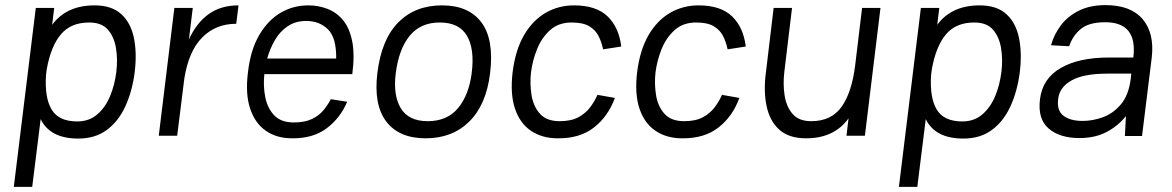

<svg xmlns="http://www.w3.org/2000/svg" viewBox="-20 -531 4586 751"><path d="M106 200H34L120 -500H192L184 -434Q240 -510 350 -510Q416 -510 453.5 -476.5Q491 -443 503.5 -384Q516 -325 507 -250V-249Q497 -173 470 -114.5Q443 -56 397.5 -22.5Q352 11 286 11Q176 11 139 -65ZM329 -443Q257 -443 218 -396.5Q179 -350 163 -261L160 -238Q154 -149 182 -102.5Q210 -56 282 -56Q329 -56 361 -84Q393 -112 411 -156Q429 -200 435 -250Q441 -299 433.5 -343.5Q426 -388 401.5 -415.5Q377 -443 329 -443Z M601 0 662 -500H734L719 -377Q749 -442 796.5 -476Q844 -510 913 -510L904 -438Q824 -438 771 -384.5Q718 -331 701 -224L673 0Z M1274 -143 1338 -133Q1311 -69 1257.5 -29Q1204 11 1122 10Q1063 10 1020.5 -19Q978 -48 958.5 -106Q939 -164 950 -249Q960 -336 994 -394Q1028 -452 1077.5 -481Q1127 -510 1186 -510Q1225 -510 1260.5 -496.5Q1296 -483 1321.5 -452.5Q1347 -422 1357.5 -370Q1368 -318 1358 -241H1014Q1009 -195 1017.5 -151.5Q1026 -108 1052.5 -80Q1079 -52 1129 -52Q1171 -52 1199 -65Q1227 -78 1244.5 -99Q1262 -120 1274 -143ZM1178 -449Q1136 -449 1105.5 -428.5Q1075 -408 1055.5 -374.5Q1036 -341 1025 -302H1295Q1296 -384 1262.5 -416.5Q1229 -449 1178 -449Z M1456 -245Q1472 -377 1538 -443.5Q1604 -510 1709 -510Q1813 -510 1863 -443.5Q1913 -377 1897 -245Q1882 -121 1815.5 -55.5Q1749 10 1645 10Q1541 10 1491 -55.5Q1441 -121 1456 -245ZM1653 -57Q1729 -57 1771.5 -108Q1814 -159 1825 -245Q1837 -339 1806.5 -391Q1776 -443 1700 -443Q1625 -443 1582.5 -391Q1540 -339 1528 -245Q1517 -159 1547.5 -108Q1578 -57 1653 -57Z M2161 10Q2101 10 2057.5 -19Q2014 -48 1994.5 -105.5Q1975 -163 1985 -248Q1996 -336 2030 -394Q2064 -452 2114.5 -481Q2165 -510 2225 -510Q2312 -510 2356.5 -467Q2401 -424 2410 -349L2339 -338Q2333 -367 2321 -390.5Q2309 -414 2284.5 -428.5Q2260 -443 2216 -443Q2165 -443 2132 -413.5Q2099 -384 2081 -339.5Q2063 -295 2057 -248Q2052 -204 2059 -159.5Q2066 -115 2092 -86Q2118 -57 2169 -57Q2214 -57 2242.5 -72.5Q2271 -88 2288.5 -111.5Q2306 -135 2317 -160L2385 -148Q2359 -76 2303.5 -32.5Q2248 11 2161 10Z M2648 10Q2588 10 2544.5 -19Q2501 -48 2481.5 -105.5Q2462 -163 2472 -248Q2483 -336 2517 -394Q2551 -452 2601.5 -481Q2652 -510 2712 -510Q2799 -510 2843.5 -467Q2888 -424 2897 -349L2826 -338Q2820 -367 2808 -390.5Q2796 -414 2771.5 -428.5Q2747 -443 2703 -443Q2652 -443 2619 -413.5Q2586 -384 2568 -339.5Q2550 -295 2544 -248Q2539 -204 2546 -159.5Q2553 -115 2579 -86Q2605 -57 2656 -57Q2701 -57 2729.5 -72.5Q2758 -88 2775.5 -111.5Q2793 -135 2804 -160L2872 -148Q2846 -76 2790.5 -32.5Q2735 11 2648 10Z M3048 -251Q3042 -202 3049 -157.5Q3056 -113 3080.5 -85Q3105 -57 3153 -57Q3232 -57 3272 -113.5Q3312 -170 3325 -276L3352 -500H3424L3363 0H3291L3299 -68Q3243 10 3133 10Q3066 10 3028.5 -23.5Q2991 -57 2978.5 -116Q2966 -175 2976 -249L3006 -500H3078Z M3568 200H3496L3582 -500H3654L3646 -434Q3702 -510 3812 -510Q3878 -510 3915.5 -476.5Q3953 -443 3965.5 -384Q3978 -325 3969 -250V-249Q3959 -173 3932 -114.5Q3905 -56 3859.5 -22.5Q3814 11 3748 11Q3638 11 3601 -65ZM3791 -443Q3719 -443 3680 -396.5Q3641 -350 3625 -261L3622 -238Q3616 -149 3644 -102.5Q3672 -56 3744 -56Q3791 -56 3823 -84Q3855 -112 3873 -156Q3891 -200 3897 -250Q3903 -299 3895.5 -343.5Q3888 -388 3863.5 -415.5Q3839 -443 3791 -443Z M4202 9Q4125 9 4081.5 -28.5Q4038 -66 4048 -144Q4058 -224 4129 -265Q4200 -306 4317 -306H4413Q4430 -444 4303 -444Q4240 -444 4208 -418Q4176 -392 4162 -350L4091 -354Q4103 -397 4130 -432.5Q4157 -468 4200.5 -489.5Q4244 -511 4304 -511Q4403 -511 4449.5 -456Q4496 -401 4485 -306L4447 1H4380L4384 -77Q4353 -38 4308 -14.5Q4263 9 4202 9ZM4215 -58Q4254 -58 4294 -72.5Q4334 -87 4364.5 -123Q4395 -159 4403 -224L4405 -243H4311Q4219 -243 4171.5 -216.5Q4124 -190 4119 -144Q4113 -99 4139.5 -78.5Q4166 -58 4215 -58Z"/></svg>

Font: Haskoy
Style: Italic
Weight: 400
Designer: Ertekin Erdin
Foundry: Ertekin Erdin
Version: Version 2.000; ttfautohint (v1.8.4.7-5d5b)